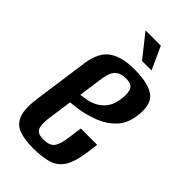

<svg xmlns="http://www.w3.org/2000/svg" viewBox="-208 -703 772 772"><g transform="rotate(45 178.5 -316.5)"><path d="M146 11Q97 11 65.5 -1Q34 -13 22 -46.5Q10 -80 19 -143L52 -379Q63 -450 103 -476Q143 -502 210 -502Q296 -502 329.5 -473Q363 -444 350 -369Q342 -325 315 -297Q288 -269 251.5 -254Q215 -239 180 -232.5Q145 -226 122 -225L107 -118Q102 -76 111 -59.5Q120 -43 152 -43Q184 -43 198 -58.5Q212 -74 218 -116L227 -181H320L313 -129Q305 -72 286.5 -41.5Q268 -11 234.5 0Q201 11 146 11ZM130 -275Q145 -277 164 -280.5Q183 -284 202 -294Q221 -304 235.5 -322Q250 -340 256 -369Q263 -404 256.5 -428Q250 -452 214 -452Q182 -452 165.5 -435.5Q149 -419 143 -370ZM209 -547 132 -644H219L263 -547Z"/></g></svg>

Font: Alumni Sans SemiBold
Style: Italic
Weight: 600
Italic angle: -8°
Version: Version 1.016